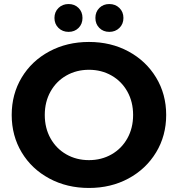

<svg xmlns="http://www.w3.org/2000/svg" viewBox="-20 -920 882 952"><path d="M38 -350Q38 -453 87.5 -535.5Q137 -618 224.5 -665Q312 -712 421 -712Q530 -712 617 -665Q704 -618 754 -535.5Q804 -453 804 -350Q804 -247 754 -164.5Q704 -82 617 -35Q530 12 421 12Q312 12 224.5 -35Q137 -82 87.5 -164.5Q38 -247 38 -350ZM640 -350Q640 -415 611.5 -466Q583 -517 533 -545.5Q483 -574 421 -574Q359 -574 309 -545.5Q259 -517 230.5 -466Q202 -415 202 -350Q202 -285 230.5 -234Q259 -183 309 -154.5Q359 -126 421 -126Q483 -126 533 -154.5Q583 -183 611.5 -234Q640 -285 640 -350ZM250 -831Q250 -861 270 -880.5Q290 -900 320 -900Q350 -900 369.5 -880.5Q389 -861 389 -831Q389 -801 369.5 -781.5Q350 -762 320 -762Q290 -762 270 -781.5Q250 -801 250 -831ZM453 -831Q453 -861 472.5 -880.5Q492 -900 522 -900Q552 -900 572 -880.5Q592 -861 592 -831Q592 -801 572 -781.5Q552 -762 522 -762Q492 -762 472.5 -781.5Q453 -801 453 -831Z"/></svg>

Font: mBank
Style: Bold
Weight: 700
Designer: Julieta Ulanovsky
Foundry: Julieta Ulanovsky
Version: Version 7.200